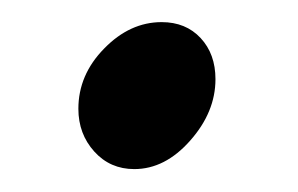

<svg xmlns="http://www.w3.org/2000/svg" viewBox="-20 -342 265 171"><path d="M49.8 -245.1Q49.8 -275.4 72.8 -298.8Q95.7 -322.3 124 -322.3Q145.5 -322.3 158.7 -308.1Q171.9 -293.9 171.9 -271.5Q171.9 -242.2 149.4 -216.8Q127 -191.4 99.6 -191.4Q78.1 -191.4 64 -207Q49.8 -222.7 49.8 -245.1Z"/></svg>

Font: Crimson
Style: SemiboldItalic
Weight: 600
Italic angle: -11°
Version: Version 0.8 ; ttfautohint (v1.00) -l 8 -r 50 -G 200 -x 14 -D